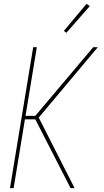

<svg xmlns="http://www.w3.org/2000/svg" viewBox="-20 -981 540 1001"><path d="M348 0 164 -359H110L51 0H32L153 -735H172L113 -377H164L466 -735H490L182 -368L369 0ZM326 -810 313 -820 431 -961 448 -949Z"/></svg>

Font: Iosevka Thin Oblique
Style: Regular
Weight: 100
Italic angle: -9°
Monospace: yes
Designer: Belleve Invis
Foundry: Belleve Invis
Version: Version 32.5.0; ttfautohint (v1.8.4)